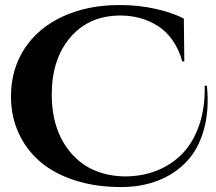

<svg xmlns="http://www.w3.org/2000/svg" viewBox="-20 -734 866 768"><path d="M798.8 -391.1H807.6Q817.4 -294.4 795.9 -216.8Q774.4 -139.2 727.8 -89.1Q681.2 -39.1 614 -12.5Q546.9 14.2 464.4 14.2Q361.8 14.2 278.6 -12.9Q195.3 -40 139.6 -88.1Q84 -136.2 54 -202.9Q23.9 -269.5 23.9 -348.1Q23.9 -456.1 77.9 -539.1Q131.8 -622.1 231 -668Q330.1 -713.9 459 -713.9Q534.2 -713.9 601.8 -698.7Q669.4 -683.6 715.3 -659.7L717.3 -488.3H709Q695.8 -536.6 670.2 -573Q644.5 -609.4 611.1 -630.4Q577.6 -651.4 540.5 -661.6Q503.4 -671.9 462.4 -671.9Q336.4 -671.9 261.7 -585Q187 -498 187 -356Q187 -211.4 264.6 -121.3Q342.3 -31.2 478.5 -28.3Q549.8 -28.3 609.4 -52.5Q668.9 -76.7 711.7 -121.8Q754.4 -167 777.6 -236.1Q800.8 -305.2 798.8 -391.1Z"/></svg>

Font: Cinzel Decorative Bold
Style: Regular
Weight: 700
Designer: Natanael Gama
Version: Version 1.001;PS 001.001;hotconv 1.0.56;makeotf.lib2.0.21325